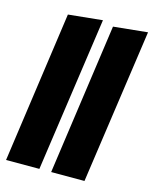

<svg xmlns="http://www.w3.org/2000/svg" viewBox="-114 -837 729 913"><g transform="rotate(15 250.0 -380.5)"><path d="M278 -761 110 -744 5 0H169ZM500 -761 332 -744 227 0H391Z"/></g></svg>

Font: Fira Sans Heavy
Style: Italic
Weight: 900
Italic angle: -8°
Designer: bBox Type GmbH & Carrois Corporate GbR & Edenspiekermann AG
Foundry: bBox Type GmbH & Carrois Corporate GbR & Edenspiekermann AG
Version: Version 4.301;PS 004.301;hotconv 1.0.88;makeotf.lib2.5.64775